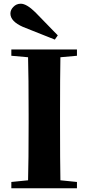

<svg xmlns="http://www.w3.org/2000/svg" viewBox="-20 -1013 476 1033"><path d="M275 -800 104 -868Q36 -898 36 -940Q36 -960 52 -976Q68 -993 92 -993Q123 -993 170 -947Q299 -814 291 -823ZM305 -705Q303 -603 303 -395V-352Q303 -146 305 -43L394 -34V0H41V-34L131 -43Q134 -144 134 -351V-395Q134 -602 131 -705L41 -713V-747H394V-713Z"/></svg>

Font: Source Han Serif CN Heavy
Style: Regular
Weight: 900
Designer: Ryoko NISHIZUKA  (kana & ideographs); Frank Grießhammer (Latin, Greek & Cyrillic); Wenlong ZHANG  (bopomofo); Sandoll Co
Foundry: Adobe Systems Incorporated
Version: Version 1.000;PS 1;hotconv 16.6.53;makeotf.lib2.5.65590